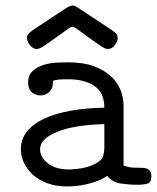

<svg xmlns="http://www.w3.org/2000/svg" viewBox="-20 -664 565 690"><path d="M77 -526Q77 -538 84.5 -545Q92 -552 100 -557Q147 -588 173 -605.5Q199 -623 212.5 -631.5Q226 -640 230.5 -642Q235 -644 240 -644H241Q245 -644 249 -642.5Q253 -641 266 -632.5Q279 -624 305.5 -606.5Q332 -589 380 -557Q386 -553 394.5 -546.5Q403 -540 403 -526Q403 -517 393 -502.5Q383 -488 368 -488H366Q358 -488 339.5 -500.5Q321 -513 300.5 -528Q280 -543 263 -555.5Q246 -568 240 -568Q235 -568 229 -563.5Q223 -559 209 -549Q182 -530 165.5 -518Q149 -506 139 -499.5Q129 -493 123 -490.5Q117 -488 112 -488Q104 -488 97.5 -492.5Q91 -497 86.5 -503Q82 -509 79.5 -515.5Q77 -522 77 -526ZM55 -128Q55 -164 77 -191.5Q99 -219 138.5 -237.5Q178 -256 233.5 -266Q289 -276 355 -277Q355 -331 319.5 -355Q284 -379 227 -379Q220 -379 211 -379Q202 -379 191 -378Q176 -376 173 -374.5Q170 -373 170 -367Q170 -353 165 -344Q160 -335 153 -330Q146 -325 139 -323Q132 -321 126 -321Q108 -321 94.5 -332.5Q81 -344 81 -367Q81 -394 97.5 -409Q114 -424 137.5 -431Q161 -438 185.5 -439Q210 -440 226 -440Q280 -440 317.5 -426Q355 -412 379 -389.5Q403 -367 413.5 -339.5Q424 -312 424 -285V-69Q430 -67 441 -64Q452 -61 484 -61Q490 -61 497 -60.5Q504 -60 510 -57Q516 -54 520 -48Q524 -42 524 -31Q524 -8 509.5 -4Q495 0 474 0Q445 0 414 -4.5Q383 -9 366 -32Q348 -20 328.5 -13Q309 -6 289.5 -1.5Q270 3 252 4.5Q234 6 220 6Q182 6 151.5 -5Q121 -16 99.5 -35Q78 -54 66.5 -78Q55 -102 55 -128ZM124 -128Q124 -99 152 -77Q180 -55 227 -55Q230 -55 239 -55.5Q248 -56 261 -57.5Q274 -59 288 -62.5Q302 -66 316 -72Q345 -86 350 -101.5Q355 -117 355 -134V-218Q246 -215 185 -190Q124 -165 124 -128Z"/></svg>

Font: CMU Typewriter Custom
Style: Regular
Weight: 500
Monospace: yes
Version: Version 0.7.0